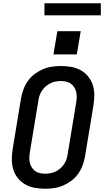

<svg xmlns="http://www.w3.org/2000/svg" viewBox="-20 -1147 640 1175"><path d="M256 8Q224 8 193 2.5Q162 -3 136 -17.5Q110 -32 90.5 -55.5Q71 -79 62 -107.5Q53 -136 52.5 -168Q52 -200 57 -232L109 -547Q114 -574 124 -601Q134 -628 151 -652Q168 -676 192 -694Q216 -712 243 -723.5Q270 -735 298 -739Q326 -743 353 -743Q385 -743 416 -737.5Q447 -732 473.5 -717.5Q500 -703 519 -679.5Q538 -656 547.5 -627.5Q557 -599 557 -567Q557 -535 552 -503L500 -188Q495 -161 485 -134Q475 -107 458 -83Q441 -59 417 -41Q393 -23 366 -11.5Q339 0 311 4Q283 8 256 8ZM257 -84Q273 -84 289 -87Q305 -90 320.5 -97.5Q336 -105 349 -116.5Q362 -128 371.5 -142Q381 -156 386.5 -171.5Q392 -187 394 -203L446 -518Q449 -535 449.5 -551.5Q450 -568 446.5 -583.5Q443 -599 434.5 -612.5Q426 -626 413.5 -635Q401 -644 385 -647.5Q369 -651 352 -651Q336 -651 320 -648Q304 -645 288.5 -637.5Q273 -630 260 -618.5Q247 -607 237.5 -593Q228 -579 222.5 -563.5Q217 -548 215 -532L163 -217Q160 -200 159.5 -183.5Q159 -167 162.5 -151.5Q166 -136 174.5 -122.5Q183 -109 195.5 -100Q208 -91 224 -87.5Q240 -84 257 -84ZM307 -814 331 -956H474L450 -814ZM252 -1053V-1127H597V-1053Z"/></svg>

Font: Iosevka SS04 Semibold Extended
Style: Italic
Weight: 600
Width: 7
Italic angle: -9°
Monospace: yes
Designer: Belleve Invis
Foundry: Belleve Invis
Version: Version 19.0.0; ttfautohint (v1.8.4)